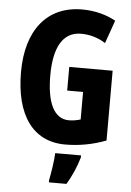

<svg xmlns="http://www.w3.org/2000/svg" viewBox="-62 -769 706 1036"><g transform="rotate(5 291.5 -251.5)"><path d="M298 -409V-281H384V-132C364 -126 343 -122 321 -122C239 -122 200 -209 200 -355C200 -508 249 -593 346 -593C394 -593 439 -580 479 -554L523 -679C475 -706 412 -724 341 -724C150 -724 41 -585 41 -359C41 -128 136 10 312 10C389 10 462 -4 533 -31V-409ZM403 72V61H263C262 101 250 173 243 208V221H338C365 176 388 124 403 72Z"/></g></svg>

Font: Noto Sans Georgian ExtraCondensed ExtraBold
Style: Regular
Weight: 800
Width: 2
Designer: Monotype Design Team, Akaki Razmadze
Foundry: Google LLC
Version: Version 2.005